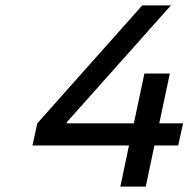

<svg xmlns="http://www.w3.org/2000/svg" viewBox="-20 -690 715 710"><path d="M514 -418 475 -234H226L227 -238L612 -670H506L118 -234L100 -152H457L425 0H519L551 -152H639L657 -234H569L608 -418Z"/></svg>

Font: LT Wave Text Italic
Style: Regular
Weight: 400
Designer: Daniel Lyons
Version: Version 2.5 (Glyphs App)